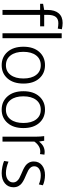

<svg xmlns="http://www.w3.org/2000/svg" viewBox="746 -1507 771 2303"><g transform="rotate(90 1131.5 -355.5)"><path d="M99.1 -451.2H25.9V-486.8L99.1 -500V-540Q99.1 -627 139.6 -674.1Q180.2 -721.2 255.9 -721.2Q292.5 -721.2 331.1 -711.9L323.2 -663.1Q285.6 -669.9 258.8 -669.9Q206.5 -669.9 182.4 -638.4Q158.2 -606.9 158.2 -540V-500H295.9V-451.2H158.2V0H99.1Z M378.9 0V-710H438V0Z M540.5 -251Q540.5 -371.1 602.1 -440.4Q663.6 -509.8 761.7 -509.8Q859.9 -509.8 921.1 -440.4Q982.4 -371.1 982.4 -251Q982.4 -130.4 921.1 -60.3Q859.9 9.8 761.7 9.8Q663.6 9.8 602.1 -60.3Q540.5 -130.4 540.5 -251ZM601.6 -250Q601.6 -153.3 644.8 -97.2Q688 -41 762.7 -41Q836.4 -41 878.9 -97.4Q921.4 -153.8 921.4 -251Q921.4 -347.7 878.9 -403.3Q836.4 -459 762.7 -459Q687.5 -459 644.5 -403.1Q601.6 -347.2 601.6 -250Z M1074.2 -251Q1074.2 -371.1 1135.7 -440.4Q1197.3 -509.8 1295.4 -509.8Q1393.6 -509.8 1454.8 -440.4Q1516.1 -371.1 1516.1 -251Q1516.1 -130.4 1454.8 -60.3Q1393.6 9.8 1295.4 9.8Q1197.3 9.8 1135.7 -60.3Q1074.2 -130.4 1074.2 -251ZM1135.3 -250Q1135.3 -153.3 1178.5 -97.2Q1221.7 -41 1296.4 -41Q1370.1 -41 1412.6 -97.4Q1455.1 -153.8 1455.1 -251Q1455.1 -347.7 1412.6 -403.3Q1370.1 -459 1296.4 -459Q1221.2 -459 1178.2 -403.1Q1135.3 -347.2 1135.3 -250Z M1619.1 0V-408.2Q1619.1 -451.7 1612.8 -500H1668Q1674.8 -464.4 1677.2 -441.9H1681.2Q1730.5 -505.9 1804.2 -505.9Q1817.9 -505.9 1835 -502.9L1828.1 -449.2Q1813 -453.1 1796.9 -453.1Q1761.7 -453.1 1731 -433.6Q1700.2 -414.1 1678.2 -381.8V0Z M1974.6 -380.9Q1974.6 -356.9 1988.5 -338.6Q2002.4 -320.3 2024.7 -308.3Q2046.9 -296.4 2073.5 -285.4Q2100.1 -274.4 2127 -261.7Q2153.8 -249 2176 -232.9Q2198.2 -216.8 2212.2 -191.2Q2226.1 -165.5 2226.1 -131.8Q2226.1 -67.9 2179.9 -29.1Q2133.8 9.8 2057.6 9.8Q2022.9 9.8 1982.2 2Q1941.4 -5.9 1910.6 -19L1918.9 -71.8Q1996.1 -41 2054.7 -41Q2105.5 -41 2136.7 -64.9Q2168 -88.9 2168 -127Q2168 -151.4 2154.1 -170.2Q2140.1 -189 2118.2 -201.2Q2096.2 -213.4 2069.3 -224.1Q2042.5 -234.9 2015.6 -247.6Q1988.8 -260.3 1966.8 -275.9Q1944.8 -291.5 1930.9 -316.9Q1917 -342.3 1917 -375Q1917 -436.5 1961.7 -473.1Q2006.3 -509.8 2081.1 -509.8Q2114.3 -509.8 2147.9 -502.4Q2181.6 -495.1 2202.6 -483.9L2191.9 -436Q2138.2 -459 2084 -459Q2032.7 -459 2003.7 -437.7Q1974.6 -416.5 1974.6 -380.9Z"/></g></svg>

Font: LT Hoop Light
Style: Regular
Weight: 300
Designer: Daniel Lyons
Foundry: LyonsType
Version: Version 1.000